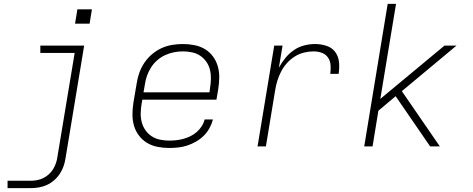

<svg xmlns="http://www.w3.org/2000/svg" viewBox="-20 -755 2440 990"><path d="M19 215V177H138Q154 177 170.5 174Q187 171 202.5 163.5Q218 156 231.5 144Q245 132 254 117Q263 102 268.5 86Q274 70 276 54L365 -482H188V-520H414L318 60Q315 81 308 101.5Q301 122 288.5 141Q276 160 258.5 175Q241 190 221 199Q201 208 180 211.5Q159 215 138 215ZM367 -633 379 -707H454L442 -633Z M852 8Q821 8 791.5 2Q762 -4 738 -18.5Q714 -33 696.5 -56Q679 -79 671 -106.5Q663 -134 663 -164.5Q663 -195 668 -226L685 -326Q689 -353 698.5 -380Q708 -407 724.5 -431.5Q741 -456 764 -475.5Q787 -495 813.5 -507Q840 -519 868 -523.5Q896 -528 924 -528Q924 -528 924 -528Q924 -528 924 -528Q954 -528 983.5 -522Q1013 -516 1037 -501.5Q1061 -487 1078 -464Q1095 -441 1103 -413Q1111 -385 1110.5 -355Q1110 -325 1105 -294L1096 -241H714L710 -219Q706 -195 705.5 -171Q705 -147 711 -124.5Q717 -102 730 -83.5Q743 -65 762 -52.5Q781 -40 804.5 -35Q828 -30 852 -30Q870 -30 888.5 -32Q907 -34 925.5 -39Q944 -44 961.5 -52.5Q979 -61 994 -74Q1009 -87 1020 -104Q1031 -121 1035 -139H1078Q1072 -116 1060 -94Q1048 -72 1030 -54.5Q1012 -37 990 -24.5Q968 -12 945 -4.5Q922 3 898.5 5.5Q875 8 852 8ZM1060 -279 1063 -301Q1067 -325 1067.5 -349Q1068 -373 1062.5 -395.5Q1057 -418 1044 -436.5Q1031 -455 1012.5 -467.5Q994 -480 970.5 -485Q947 -490 923 -490Q900 -490 877 -485.5Q854 -481 832 -471Q810 -461 791 -444.5Q772 -428 759 -407.5Q746 -387 738 -364.5Q730 -342 727 -319L720 -279Z M1308 0 1394 -520H1437L1418 -406Q1432 -432 1451 -455.5Q1470 -479 1494.5 -496Q1519 -513 1547.5 -520.5Q1576 -528 1604 -528Q1634 -528 1662.5 -519Q1691 -510 1708 -487.5Q1725 -465 1728 -435Q1731 -405 1726 -374H1683Q1686 -397 1684.5 -419Q1683 -441 1671.5 -458Q1660 -475 1640 -482.5Q1620 -490 1597 -490Q1573 -490 1548 -484Q1523 -478 1500.5 -464Q1478 -450 1460 -430Q1442 -410 1430 -387Q1418 -364 1410.5 -340Q1403 -316 1399 -291L1351 0Z M1858 0 1979 -735H2022L1941 -245L2272 -520H2334L2052 -285L2248 0H2198L2020 -259L1931 -184L1901 0Z"/></svg>

Font: Iosevka SS04 XLt Ex Obl
Style: Regular
Weight: 200
Width: 7
Italic angle: -9°
Monospace: yes
Designer: Belleve Invis
Foundry: Belleve Invis
Version: Version 19.0.0; ttfautohint (v1.8.4)